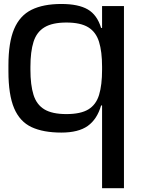

<svg xmlns="http://www.w3.org/2000/svg" viewBox="-20 -665 722 980"><path d="M501 295.7V-126.7H496Q475.7 -56.3 428 -22.3Q380.3 11.7 293 11.7Q200.7 11.7 140.8 -16.3Q81 -44.3 52 -112.8Q23 -181.3 23 -301.3V-331.3Q23 -448.3 52 -516.8Q81 -585.3 140.8 -615Q200.7 -644.7 293 -644.7Q380 -644.7 427.8 -617Q475.7 -589.3 496.1 -522.3H501V-634H612.7V295.7ZM318.8 -82.7Q392 -82.7 431.3 -106.8Q470.7 -130.9 485.8 -181.1Q501 -231.3 501 -309.1V-324Q501 -401.8 485.4 -451.7Q469.8 -501.7 430.4 -525.8Q391 -550 318.8 -550Q247.3 -550 207.2 -525.8Q167 -501.7 151.2 -451.7Q135.3 -401.8 135.3 -324.1V-309.3Q135.3 -231.3 151 -181.1Q166.6 -130.9 206.5 -106.8Q246.4 -82.7 318.8 -82.7Z"/></svg>

Font: Matangi Light
Style: Regular
Weight: 300
Designer: Prashant Pant
Foundry: The Graphic Ant
Version: Version 3.002